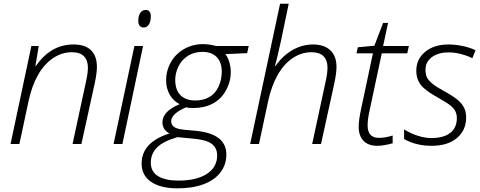

<svg xmlns="http://www.w3.org/2000/svg" viewBox="-20 -780 2601 1040"><path d="M373 0 445.8 -337.9Q456.1 -382.8 456.1 -414.1Q456.1 -453.1 434.8 -475.1Q413.6 -497.1 369.1 -497.1Q314.5 -497.1 266.4 -464.4Q218.3 -431.6 185.3 -372.8Q152.3 -314 134.8 -232.9L85 0H37.1L149.9 -530.8H189.9L171.9 -422.9H174.8Q254.9 -539.1 377.9 -539.1Q441.4 -539.1 473.1 -507.8Q504.9 -476.6 504.9 -418Q504.9 -383.8 493.2 -329.1L420.9 0Z M643.1 0H595.2L708 -530.8H754.9ZM729 -667Q729 -693.8 739.7 -710Q750.5 -726.1 769 -726.1Q796.9 -726.1 796.9 -690.9Q796.9 -663.1 786.1 -647Q775.4 -630.9 758.3 -630.9Q744.1 -630.9 736.6 -640.4Q729 -649.9 729 -667Z M1327.1 -530.8 1318.8 -492.2 1200.2 -486.8Q1212.9 -473.1 1221.4 -445.8Q1230 -418.5 1230 -390.1Q1230 -336.9 1203.4 -289.3Q1176.8 -241.7 1131.1 -218.3Q1085.4 -194.8 1026.9 -194.8Q996.1 -194.8 989.3 -199.2Q950.2 -183.1 928.7 -163.6Q907.2 -144 907.2 -124Q907.2 -104 922.6 -92.5Q938 -81.1 978 -77.1L1037.1 -71.8Q1206.1 -56.6 1206.1 57.1Q1206.1 111.8 1174.3 153.6Q1142.6 195.3 1083 217.8Q1023.4 240.2 940.9 240.2Q850.1 240.2 798.6 205.1Q747.1 169.9 747.1 106Q747.1 -9.3 897.9 -57.1Q859.9 -77.6 859.9 -117.2Q859.9 -177.2 953.1 -215.8Q918.5 -233.4 899.2 -267.3Q879.9 -301.3 879.9 -344.2Q879.9 -398.4 906 -443.8Q932.1 -489.3 978.3 -515.1Q1024.4 -541 1079.1 -541Q1112.8 -541 1150.9 -530.8ZM796.9 101.1Q796.9 150.4 836.4 174.3Q876 198.2 945.8 198.2Q1044.9 198.2 1100.6 161.9Q1156.2 125.5 1156.2 62Q1156.2 20.5 1125.7 -1.7Q1095.2 -23.9 1019 -29.8L940.9 -37.1Q864.3 -15.1 830.6 18.8Q796.9 52.7 796.9 101.1ZM929.2 -347.2Q929.2 -292.5 957.8 -264.2Q986.3 -235.8 1038.1 -235.8Q1081.1 -235.8 1113.3 -253.9Q1145.5 -272 1163.3 -309.6Q1181.2 -347.2 1181.2 -392.1Q1181.2 -442.9 1153.8 -470.9Q1126.5 -499 1077.1 -499Q1031.7 -499 998.5 -478Q965.3 -457 947.3 -421.4Q929.2 -385.7 929.2 -347.2Z M1670.9 0 1743.7 -337.9Q1753.9 -382.8 1753.9 -414.1Q1753.9 -453.1 1732.7 -475.1Q1711.4 -497.1 1667 -497.1Q1612.3 -497.1 1564.2 -464.4Q1516.1 -431.6 1483.2 -372.6Q1450.2 -313.5 1432.6 -232.9L1382.8 0H1335L1497.1 -759.8H1543.9L1502 -559.1Q1480.5 -461.4 1469.7 -422.9H1472.7Q1510.7 -478 1563.7 -508.5Q1616.7 -539.1 1675.8 -539.1Q1736.3 -539.1 1769.5 -507.3Q1802.7 -475.6 1802.7 -418Q1802.7 -383.8 1791 -329.1L1718.8 0Z M2194.8 -530.8 2186 -491.2H2047.9L1981.9 -181.2Q1971.2 -132.8 1971.2 -101.1Q1971.2 -33.2 2032.7 -33.2Q2065.9 -33.2 2106.9 -45.9V-3.9Q2057.6 9.8 2023.9 9.8Q1975.6 9.8 1949.2 -16.8Q1922.9 -43.5 1922.9 -94.2Q1922.9 -129.9 1937 -194.8L2000 -491.2H1911.1L1918 -523.9L2007.8 -532.2L2055.2 -655.8H2082L2055.2 -530.8Z M2504.9 -144Q2504.9 -73.7 2454.6 -32Q2404.3 9.8 2317.9 9.8Q2233.4 9.8 2168.9 -26.9V-79.1Q2205.1 -56.6 2243.7 -44.4Q2282.2 -32.2 2315.9 -32.2Q2383.3 -32.2 2418.9 -60.3Q2454.6 -88.4 2454.6 -140.1Q2454.6 -160.6 2447 -176.3Q2439.5 -191.9 2422.6 -206.3Q2405.8 -220.7 2357.9 -248Q2285.6 -287.1 2260.3 -319.1Q2234.9 -351.1 2234.9 -397Q2234.9 -459.5 2283 -499.3Q2331.1 -539.1 2409.7 -539.1Q2446.3 -539.1 2487.1 -530.5Q2527.8 -522 2555.7 -507.8L2538.6 -464.8Q2472.2 -496.1 2409.7 -496.1Q2353 -496.1 2318.8 -470.2Q2284.7 -444.3 2284.7 -402.8Q2284.7 -376 2293 -359.9Q2301.3 -343.8 2322.5 -326.4Q2343.8 -309.1 2380.9 -289.1Q2436.5 -258.3 2459.7 -238.5Q2482.9 -218.8 2493.9 -196.3Q2504.9 -173.8 2504.9 -144Z"/></svg>

Font: TypoPRO Open Sans
Style: Italic
Weight: 300
Italic angle: -12°
Foundry: Ascender Corporation
Version: Version 1.10